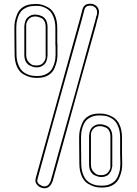

<svg xmlns="http://www.w3.org/2000/svg" viewBox="-20 -813 730 1026"><path d="M180 106Q218 -32 294.5 -306Q371 -580 409 -718Q411 -726 415 -741Q419 -756 421 -764Q429 -793 462 -793L474 -792Q509 -782 509 -746L505 -725Q502 -717 498 -700Q494 -683 492 -675Q459 -559 394.5 -326Q330 -93 298 23L260 160H259Q246 193 217 193Q210 193 202 190Q198 189 192.5 186.5Q187 184 178 174Q169 164 169 151Q169 147 171 139ZM175 -463Q199 -463 211.5 -478Q224 -493 224 -508V-523V-580V-635V-669Q224 -688 217 -700.5Q210 -713 199 -717.5Q188 -722 182 -723.5Q176 -725 170 -725H169Q145 -725 133 -710.5Q121 -696 120 -681V-666V-632V-520Q120 -495 133.5 -481Q147 -467 156.5 -465Q166 -463 174 -463ZM287 -528V-520Q287 -504 284 -488Q281 -472 271.5 -449Q262 -426 239 -411.5Q216 -397 182 -397H172Q156 -397 140.5 -401Q125 -405 104.5 -416.5Q84 -428 71 -456Q58 -484 58 -526L57 -635V-660V-668Q57 -684 60 -700Q63 -716 72.5 -739Q82 -762 105 -776.5Q128 -791 162 -791Q166 -792 172 -792Q187 -792 203 -788Q219 -784 239.5 -772Q260 -760 273 -732Q286 -704 286 -662V-580H287ZM521 123Q545 123 557.5 108Q570 93 570 78V63V6V-49V-83Q570 -102 563 -114.5Q556 -127 545 -131.5Q534 -136 528 -137.5Q522 -139 516 -139H515Q491 -139 478.5 -124.5Q466 -110 466 -95V-80V-46V66Q466 91 479.5 105Q493 119 502.5 121Q512 123 520 123ZM633 58V66Q633 82 630 98Q627 114 617.5 137Q608 160 585 174.5Q562 189 528 189H518Q503 189 487 185Q471 181 450.5 169Q430 157 417 129Q404 101 404 59L403 -49V-75V-82Q403 -98 406 -114Q409 -130 418.5 -153.5Q428 -177 451 -191.5Q474 -206 508 -206H518Q533 -206 549 -202Q565 -198 585.5 -186Q606 -174 619 -146Q632 -118 632 -76V6ZM190 109 181 142Q179 148 179 151Q179 157 181.5 162Q184 167 187.5 170Q191 173 195.5 175.5Q200 178 202 179Q204 180 205 180V181H206Q211 183 217 183Q239 183 250 156Q250 155 251 153Q252 151 252 150Q258 129 270 85.5Q282 42 288 20Q321 -96 385.5 -328.5Q450 -561 482 -678Q485 -686 489 -702.5Q493 -719 495 -728H496V-729Q499 -736 499 -746Q499 -774 472 -782Q468 -783 462 -783Q437 -783 431 -761Q429 -754 425 -738.5Q421 -723 419 -715Q387 -601 345.5 -452Q304 -303 262.5 -154.5Q221 -6 190 109ZM175 -453H174Q168 -453 160 -455Q152 -457 139.5 -462.5Q127 -468 118.5 -483Q110 -498 110 -520V-666Q110 -669 110 -674Q110 -679 112.5 -690.5Q115 -702 120.5 -711Q126 -720 138.5 -727.5Q151 -735 169 -735H170Q176 -735 183.5 -733.5Q191 -732 204 -726.5Q217 -721 225.5 -706Q234 -691 234 -669V-523Q234 -520 234 -515Q234 -510 231.5 -498Q229 -486 223.5 -477Q218 -468 205.5 -460.5Q193 -453 175 -453ZM277 -570H276V-662Q276 -694 267.5 -717.5Q259 -741 247.5 -753Q236 -765 220.5 -772Q205 -779 194 -780.5Q183 -782 172 -782L164 -781H163H162Q137 -781 118.5 -771.5Q100 -762 90.5 -749.5Q81 -737 75.5 -719.5Q70 -702 68.5 -690.5Q67 -679 67 -668V-635L68 -526Q68 -494 76.5 -471Q85 -448 96.5 -436Q108 -424 124 -417Q140 -410 150.5 -408.5Q161 -407 172 -407H182Q207 -407 225.5 -416.5Q244 -426 253.5 -438.5Q263 -451 268.5 -468.5Q274 -486 275.5 -497.5Q277 -509 277 -520ZM521 133H520Q514 133 506 131Q498 129 485.5 123.5Q473 118 464.5 103Q456 88 456 66V-80Q456 -83 456 -88Q456 -93 458.5 -104.5Q461 -116 466.5 -125Q472 -134 484.5 -141.5Q497 -149 515 -149H516Q522 -149 529.5 -147.5Q537 -146 550 -140.5Q563 -135 571.5 -120Q580 -105 580 -83V63Q579 63 580 67Q581 71 579.5 77.5Q578 84 576.5 91Q575 98 570.5 105.5Q566 113 560.5 119Q555 125 544.5 129Q534 133 521 133ZM623 58 622 6V-76Q622 -108 613.5 -131.5Q605 -155 593.5 -167Q582 -179 566.5 -186Q551 -193 540 -194.5Q529 -196 518 -196H508Q483 -196 464.5 -186.5Q446 -177 436.5 -164.5Q427 -152 421.5 -134.5Q416 -117 414.5 -105Q413 -93 413 -82V-49L414 59Q414 91 422.5 114.5Q431 138 442.5 150Q454 162 470 169Q486 176 496.5 177.5Q507 179 518 179H528Q553 179 571.5 169.5Q590 160 599.5 147.5Q609 135 614.5 117.5Q620 100 621.5 88.5Q623 77 623 66Z"/></svg>

Font: Soda Fountain
Style: Outline
Weight: 400
Version: Version 1.0